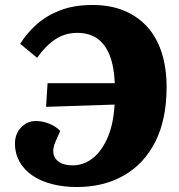

<svg xmlns="http://www.w3.org/2000/svg" viewBox="-20 -738 720 771"><path d="M441 -404Q438 -472 420 -517Q402 -562 369.5 -584Q337 -606 291 -606Q241 -606 202 -580Q163 -554 129 -506L61 -562Q87 -604 126.5 -639.5Q166 -675 221.5 -696.5Q277 -718 352 -718Q423 -718 478.5 -695Q534 -672 572 -629.5Q610 -587 629.5 -526Q649 -465 649 -388Q649 -259 604 -169.5Q559 -80 477.5 -33.5Q396 13 289 13Q234 13 188 1Q142 -11 109 -34Q76 -57 58 -89.5Q40 -122 40 -161Q40 -200 64.5 -226Q89 -252 124 -252Q151 -252 177.5 -241.5Q204 -231 222 -212L204 -172Q191 -144 194.5 -122Q198 -100 218 -87Q238 -74 272 -74Q317 -74 353.5 -103.5Q390 -133 413 -187.5Q436 -242 440 -318L165 -309L171 -404Z"/></svg>

Font: Literata 18pt ExtraBold
Style: Italic
Weight: 800
Italic angle: -2°
Designer: Latin by Veronika Burian and Jose Scaglione. Greek by Irene Vlachou. Cyrillic by Vera Evstafieva
Foundry: TypeTogether
Version: Version 3.103;gftools[0.9.29]